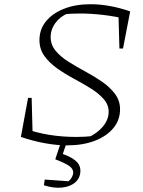

<svg xmlns="http://www.w3.org/2000/svg" viewBox="-20 -679 679 910"><path d="M79 -30 102 -68Q210 -30 342 -30Q381 -30 419 -34L394 -26Q440 -46 467.5 -79Q495 -112 495 -149Q495 -183 471 -210Q447 -237 410 -260Q373 -283 331 -305.5Q289 -328 251.5 -354.5Q214 -381 190.5 -413.5Q167 -446 167 -489Q167 -540 198 -578Q229 -616 283.5 -637.5Q338 -659 409 -659Q453 -659 500.5 -650.5Q548 -642 597 -625L581 -588Q530 -601 471 -608Q412 -615 359 -615Q337 -615 317 -614Q297 -613 280 -610L302 -616Q264 -600 242 -569.5Q220 -539 220 -504Q220 -467 243.5 -438.5Q267 -410 304.5 -386.5Q342 -363 384.5 -340Q427 -317 464 -291.5Q501 -266 525 -234Q549 -202 549 -161Q549 -110 517 -71.5Q485 -33 428.5 -11.5Q372 10 298 10Q250 10 194 0Q138 -10 79 -30ZM135 -26 79 -30 113 -215H130ZM546 -449 541 -630 597 -625 563 -449ZM188 199 192 172 304 180Q314 173 320.5 161Q327 149 327 139Q327 121 308 107.5Q289 94 242 76L261 45Q314 62 337.5 82Q361 102 361 130Q361 164 337 185Q313 206 273.5 210Q234 214 188 199ZM271 -12H299L269 76H242Z"/></svg>

Font: Piazzolla Thin Thin
Style: Italic
Weight: 250
Italic angle: -11.3°
Version: Version 2.005